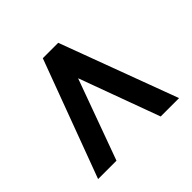

<svg xmlns="http://www.w3.org/2000/svg" viewBox="-115 -666 820 820"><g transform="rotate(45 295.5 -255.5)"><path d="M187 -255 552 -389V-500L20 -302V-209L552 -11V-122Z"/></g></svg>

Font: Mint Spirit No2
Style: Bold
Weight: 700
Designer: HARENDAL Hirwen
Foundry: Arkandis Digital Foundry.
Version: Version 1.004;FFEdit